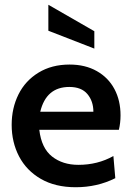

<svg xmlns="http://www.w3.org/2000/svg" viewBox="-20 -776 554 806"><path d="M29 -252Q29 -322 57.5 -379.5Q86 -437 141.5 -471Q197 -505 272 -505Q338 -505 386.5 -477.5Q435 -450 460.5 -402Q486 -354 486 -292Q486 -260 479 -231H145Q154 -154 198.5 -119Q243 -84 309 -84Q390 -84 456 -121L464 -28Q388 10 298 10Q212 10 151.5 -25Q91 -60 60 -119.5Q29 -179 29 -252ZM372 -307Q372 -351 347 -381Q322 -411 271 -411Q174 -411 149 -307ZM183 -647V-756L376 -645V-572Z"/></svg>

Font: Cabin SemiBold
Style: Regular
Weight: 600
Designer: Pablo Impallari
Foundry: Pablo Impallari. http://www.impallari.com Igino Marini. http://www.ikern.com
Version: Version 2.200